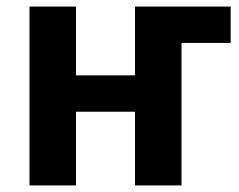

<svg xmlns="http://www.w3.org/2000/svg" viewBox="-20 -566 729 586"><path d="M70 0V-546H212V-336H392V-546H684V-435H534V0H392V-225H212V0Z"/></svg>

Font: Noto Sans SemiCondensed
Style: Bold
Weight: 700
Width: 4
Designer: Monotype Design Team
Foundry: Monotype Imaging Inc.
Version: Version 2.013; ttfautohint (v1.8.4.7-5d5b)